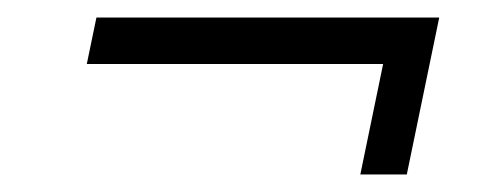

<svg xmlns="http://www.w3.org/2000/svg" viewBox="-20 -330 572 219"><path d="M481 -310 444 -131H391L417 -257H79L90 -310Z"/></svg>

Font: Arapey
Style: Italic
Weight: 400
Italic angle: -12°
Designer: Eduardo Rodriguez Tunni
Foundry: Eduardo Rodriguez Tunni
Version: Version 3.000